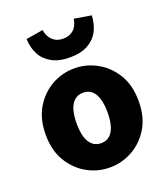

<svg xmlns="http://www.w3.org/2000/svg" viewBox="-138 -840 834 951"><g transform="rotate(-20 279.0 -365.0)"><path d="M279 12Q215 12 159.5 -19Q104 -50 69 -108Q34 -166 34 -249Q34 -332 69 -390Q104 -448 159.5 -479Q215 -510 279 -510Q342 -510 398 -479Q454 -448 489 -390Q524 -332 524 -249Q524 -166 489 -108Q454 -50 398 -19Q342 12 279 12ZM279 -116Q307 -116 325 -132.5Q343 -149 351.5 -178.5Q360 -208 360 -249Q360 -289 351.5 -319Q343 -349 325 -365.5Q307 -382 279 -382Q251 -382 232.5 -365.5Q214 -349 205.5 -319Q197 -289 197 -249Q197 -208 205.5 -178.5Q214 -149 232.5 -132.5Q251 -116 279 -116ZM279 -568Q222 -568 184 -589Q146 -610 127.5 -645.5Q109 -681 107 -727L197 -742Q200 -721 210 -704Q220 -687 237 -677Q254 -667 279 -667Q304 -667 321.5 -677Q339 -687 348.5 -704Q358 -721 361 -742L451 -727Q449 -681 430.5 -645.5Q412 -610 374.5 -589Q337 -568 279 -568Z"/></g></svg>

Font: Source Sans 3 ExtraLight ExtraBold
Style: Regular
Weight: 800
Version: Version 3.052;hotconv 1.1.0;makeotfexe 2.6.0